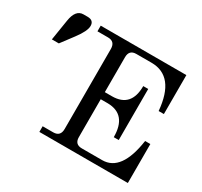

<svg xmlns="http://www.w3.org/2000/svg" viewBox="-152 -943 1206 1146"><g transform="rotate(30 451.5 -369.5)"><path d="M27.8 -515.6 50.3 -656.7Q63 -739.3 116.7 -739.3H144.5Q167 -739.3 177.5 -729.2Q188 -719.2 188 -700.2Q188 -664.6 139.6 -600.6L75.7 -515.6ZM849.1 0H239.3V-39.1H312Q361.3 -39.1 361.3 -90.8V-641.6Q361.3 -693.4 312 -693.4H239.3V-732.4H829.6V-463.9H793.5Q773.9 -692.4 612.3 -692.4H507.8Q459 -692.4 459 -641.6V-400.9H507.8Q639.6 -400.9 639.6 -546.9H673.8V-194.8H639.6Q639.6 -350.1 507.8 -352.1H459V-90.8Q459 -41.5 507.8 -41.5H648.4Q780.3 -41.5 813 -268.6H849.1Z"/></g></svg>

Font: Munson
Style: Regular
Weight: 400
Designer: Paul James MIller
Foundry: High-Logic / Made with FontCreator
Version: Version 2.10;May 5, 2019;FontCreator 11.5.0.2430 64-bit